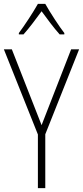

<svg xmlns="http://www.w3.org/2000/svg" viewBox="-20 -968 427 988"><path d="M213 -948H175C151 -905 105 -835 77 -798V-791H101C130 -823 167 -873 194 -910C222 -872 257 -824 287 -791H311V-798C288 -827 238 -903 213 -948ZM194 -324 41 -714H0L175 -276V0H213V-277L387 -714H346Z"/></svg>

Font: Noto Sans Myanmar Condensed ExtraLight
Style: Regular
Weight: 200
Width: 3
Designer: Monotype Design Team
Foundry: Monotype Imaging Inc.
Version: Version 2.107